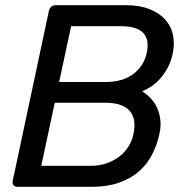

<svg xmlns="http://www.w3.org/2000/svg" viewBox="-20 -720 711 740"><path d="M29 -23 168 -676Q173 -700 195 -700H466Q517 -700 554.5 -685.5Q592 -671 615 -646.5Q638 -622 646 -588Q654 -554 646 -515Q639 -482 625.5 -457.5Q612 -433 596 -415.5Q580 -398 562.5 -386.5Q545 -375 528 -368Q546 -357 561 -341Q576 -325 585.5 -304.5Q595 -284 598 -258Q601 -232 594 -202Q585 -161 566 -124Q547 -87 515.5 -59.5Q484 -32 439 -16Q394 0 334 0H47Q37 0 32 -6.5Q27 -13 29 -23ZM139 -81H332Q363 -81 390.5 -90.5Q418 -100 439 -116Q460 -132 474.5 -154.5Q489 -177 494 -202Q500 -229 497.5 -251Q495 -273 482.5 -289.5Q470 -306 446 -315Q422 -324 385 -324H191ZM388 -404Q451 -404 492 -433.5Q533 -463 545 -514Q557 -565 533 -592Q509 -619 446 -619H254L208 -404Z"/></svg>

Font: SVN-Rubik
Style: Italic
Weight: 400
Italic angle: -12°
Designer: Hubert and Fischer
Foundry: Hubert & Fischer
Version: Version 2.101; ttfautohint (v1.8.3)